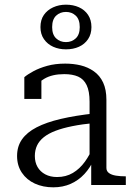

<svg xmlns="http://www.w3.org/2000/svg" viewBox="-20 -791 575 821"><path d="M384 -306V-265Q331 -260 289 -251.5Q247 -243 217 -231.5Q187 -220 167.5 -204.5Q148 -189 138.5 -169Q129 -149 129 -124Q129 -97 140.5 -77Q152 -57 173.5 -45.5Q195 -34 224 -34Q262 -34 291.5 -51.5Q321 -69 343 -99.5Q365 -130 380 -168L382 -110Q366 -74 341 -47Q316 -20 282.5 -5Q249 10 208 10Q164 10 129 -6Q94 -22 73.5 -52.5Q53 -83 53 -124Q53 -165 74 -195Q95 -225 136.5 -246.5Q178 -268 240 -282.5Q302 -297 384 -306ZM370 0V-107L363 -109V-356Q363 -401 350.5 -427Q338 -453 314 -463.5Q290 -474 255 -474Q203 -474 170 -454.5Q137 -435 118 -408Q116 -418 119 -427Q122 -436 127 -444Q132 -452 139.5 -457Q147 -462 157 -464V-368H84V-461Q98 -473 123 -486.5Q148 -500 182 -509.5Q216 -519 259 -519Q294 -519 325 -511.5Q356 -504 381.5 -486Q407 -468 421 -438Q435 -408 435 -364V-73Q435 -59 446 -51Q457 -43 475.5 -40Q494 -37 517 -37H518V0ZM203 -675Q203 -643 220 -627Q237 -611 262 -611Q287 -611 304 -627Q321 -643 321 -675Q321 -708 304 -724Q287 -740 262 -740Q237 -740 220 -724Q203 -708 203 -675ZM371 -675Q371 -645 356.5 -623.5Q342 -602 317.5 -591Q293 -580 262 -580Q232 -580 207.5 -591Q183 -602 168 -623.5Q153 -645 153 -675Q153 -706 167.5 -727Q182 -748 207 -759.5Q232 -771 262 -771Q293 -771 317.5 -760Q342 -749 356.5 -727.5Q371 -706 371 -675Z"/></svg>

Font: Roboto Serif 36pt Light
Style: Regular
Weight: 300
Designer: Greg Gazdowicz
Foundry: Commercial Type
Version: Version 1.008